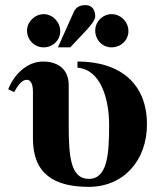

<svg xmlns="http://www.w3.org/2000/svg" viewBox="-20 -712 616 746"><path d="M479 -591C479 -627 449 -657 414 -657C379 -657 350 -628 350 -593C350 -557 378 -528 413 -528C450 -528 479 -556 479 -591ZM205 -528H253L316 -595C335 -616 350 -635 350 -648C350 -674 337 -692 313 -692C293 -692 276 -687 266 -664ZM214 -591C214 -627 184 -657 150 -657C115 -657 85 -627 85 -593C85 -557 114 -528 149 -528C186 -528 214 -556 214 -591ZM281 -449C371 -442 404 -329 404 -226C404 -111 397 -17 325 -17C254 -17 247 -105 247 -225V-381C247 -454 191 -473 148 -473C82 -473 33 -419 12 -365L35 -354C48 -378 64 -402 84 -402C103 -402 108 -378 108 -355V-173C108 -36 191 14 325 14C459 14 551 -87 551 -229C551 -387 447 -473 281 -473Z"/></svg>

Font: XITS
Style: Bold
Weight: 700
Designer: MicroPress Inc., with final additions and corrections provided by Coen Hoffman, Elsevier (retired)
Version: Version 1.107